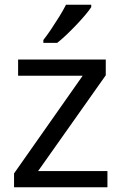

<svg xmlns="http://www.w3.org/2000/svg" viewBox="-20 -786 510 806"><path d="M431 0H39V-58L327 -468H56V-536H424V-470L140 -68H431ZM363 -766V-756Q354 -742 337 -722Q320 -702 299.5 -680.5Q279 -659 258.5 -639.5Q238 -620 220 -606H162V-618Q177 -637 194.5 -663Q212 -689 229 -716.5Q246 -744 257 -766Z"/></svg>

Font: Noto Sans Cherokee
Style: Regular
Weight: 400
Designer: Monotype Design Team
Foundry: Monotype Imaging Inc.
Version: Version 2.001